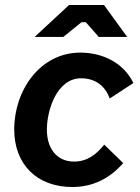

<svg xmlns="http://www.w3.org/2000/svg" viewBox="-20 -740 561 770"><path d="M270 10C351 10 419 -23 474 -86L398 -160C367 -121 330 -92 277 -92C209 -92 168 -143 168 -220C168 -300 209 -426 305 -426C363 -426 402 -395 420 -345L515 -407C475 -489 391 -529 302 -529C141 -529 37 -378 37 -221C37 -81 128 10 270 10ZM490 -592 397 -720H257L119 -592H234L307 -651H324L376 -592Z"/></svg>

Font: Fixel Text 20240404 SemiBold
Style: Italic
Weight: 600
Width: 4
Italic angle: -10°
Designer: AlfaBravo + MacPaw
Foundry: Kyrylo Tkachov, Marchela Mozhyna, Serhii Makarenko, Maria Weinstein, Zakhar Kryvoshyya
Version: Version 1.211;Glyphs 3.2 (3225)